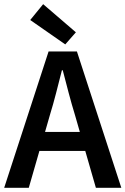

<svg xmlns="http://www.w3.org/2000/svg" viewBox="-22 -901 602 921"><path d="M217 -348 194 -268H361L338 -348Q322 -400 307.5 -455Q293 -510 279 -564H275Q261 -509 247 -454.5Q233 -400 217 -348ZM-2 0 211 -654H347L560 0H438L387 -177H167L116 0ZM291 -688 123 -805 185 -881 342 -746Z"/></svg>

Font: Processing Sans Pro Semibold
Style: Regular
Weight: 600
Designer: Paul D. Hunt
Foundry: Adobe Systems Incorporated
Version: Version 2.020;PS 2.000;hotconv 1.0.86;makeotf.lib2.5.63406